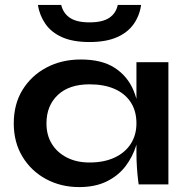

<svg xmlns="http://www.w3.org/2000/svg" viewBox="-20 -750 763 781"><path d="M302 11Q228 11 167.5 -21.5Q107 -54 71.5 -112.5Q36 -171 36 -248Q36 -327 72 -385Q108 -443 169.5 -475.5Q231 -508 309 -508Q395 -508 447.5 -473.5Q500 -439 524 -380Q548 -321 548 -248Q548 -204 534 -158.5Q520 -113 491 -74.5Q462 -36 415 -12.5Q368 11 302 11ZM344 -89Q403 -89 446 -109Q489 -129 512 -165Q535 -201 535 -248Q535 -299 511.5 -334.5Q488 -370 445.5 -388.5Q403 -407 344 -407Q261 -407 215 -363.5Q169 -320 169 -248Q169 -200 191 -164.5Q213 -129 252.5 -109Q292 -89 344 -89ZM535 -497H665V0H544Q544 0 541.5 -19.5Q539 -39 537 -69Q535 -99 535 -128ZM554 -730Q548 -687 524 -652.5Q500 -618 455.5 -598.5Q411 -579 344 -579Q277 -579 233 -598.5Q189 -618 165 -652.5Q141 -687 134 -730H229Q237 -696 264.5 -677.5Q292 -659 344 -659Q397 -659 424.5 -677.5Q452 -696 459 -730Z"/></svg>

Font: Syne
Style: Bold
Weight: 700
Designer: Lucas Descroix
Foundry: Bonjour Monde
Version: Version 2.200